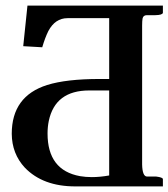

<svg xmlns="http://www.w3.org/2000/svg" viewBox="-20 -666 602 686"><path d="M370.1 -342.8H298.8Q177.2 -342.8 154.3 -233.9Q149.9 -212.4 149.9 -189Q149.9 -57.6 266.1 -36.6Q286.1 -33.2 308.1 -33.2Q337.4 -33.2 370.1 -39.1ZM487.8 -574.2V-78.1Q488.8 -36.1 504.9 -35.2H538.1Q562 -32.2 562 -25.9V0H249Q133.3 0 68.8 -66.9Q22.5 -116.7 22 -188Q22 -322.3 148.4 -362.3Q217.3 -383.8 335 -383.8H370.1V-601.1H221.2Q177.2 -601.1 152.8 -555.2Q141.1 -531.7 130.9 -497.1L63 -501L78.1 -646H562V-620.1Q560.1 -612.3 535.2 -611.8H504.9Q491.7 -611.8 489.3 -599.6Q487.8 -590.8 487.8 -574.2Z"/></svg>

Font: Linux Libertine O
Style: Semibold
Weight: 700
Designer: Philipp H. Poll
Foundry: Philipp H. Poll
Version: Version 5.0.0